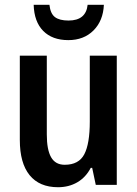

<svg xmlns="http://www.w3.org/2000/svg" viewBox="-20 -774 575 804"><path d="M469 0H381L366 -71H360Q339 -31 303.5 -10.5Q268 10 223 10Q145 10 104 -40.5Q63 -91 63 -188V-541H176V-211Q176 -147 194 -115.5Q212 -84 251 -84Q310 -84 333 -128Q356 -172 356 -265V-541H469ZM266 -606Q199 -606 161 -644.5Q123 -683 121 -754H187Q191 -717 210 -702.5Q229 -688 267 -688Q340 -688 347 -754H415Q412 -687 371.5 -646.5Q331 -606 266 -606Z"/></svg>

Font: Noto Sans Display Medium Narrow
Style: Regular
Weight: 500
Width: 4
Designer: Monotype Design team
Foundry: Monotype Imaging Inc.
Version: Version 1.000